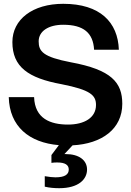

<svg xmlns="http://www.w3.org/2000/svg" viewBox="-20 -752 686 1008"><path d="M291 236C393 236 437 189 437 138C437 88 393 57 326 57H318L361 11C515 3 622 -75 622 -207C622 -319 565 -386 352 -425C206 -453 183 -482 183 -535C183 -588 234 -622 312 -622C419 -622 469 -579 474 -491H604C599 -635 506 -732 312 -732C151 -732 45 -650 45 -531C45 -401 128 -342 303 -310C455 -280 484 -252 484 -201C484 -134 423 -98 337 -98C245 -98 163 -129 159 -242H26C30 -88 133 -3 289 10L250 62V103C260 101 271 101 281 101C322 101 341 114 341 138C341 163 322 179 271 179C259 179 237 177 215 173V228C240 234 266 236 291 236Z"/></svg>

Font: Aspekta 600
Style: Regular
Weight: 600
Designer: Ivo Dolenc
Version: Version 2.100